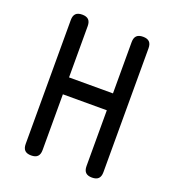

<svg xmlns="http://www.w3.org/2000/svg" viewBox="-136 -846 872 961"><g transform="rotate(20 300.0 -365.0)"><path d="M417 -332H183V-35Q183 -12 172 -1Q161 10 138 10Q115 10 104 -1Q93 -12 93 -35V-695Q93 -718 104 -729Q115 -740 138 -740Q161 -740 172 -729Q183 -718 183 -695V-422H417V-695Q417 -718 428 -729Q439 -740 462 -740Q485 -740 496 -729Q507 -718 507 -695V-35Q507 -12 496 -1Q485 10 462 10Q439 10 428 -1Q417 -12 417 -35Z"/></g></svg>

Font: Maple Mono NF
Style: Regular
Weight: 400
Monospace: yes
Designer: subframe7536
Version: Version 7.000